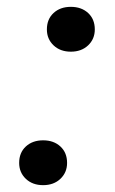

<svg xmlns="http://www.w3.org/2000/svg" viewBox="-20 -532 336 561"><path d="M176 -56Q176 -28 156.5 -9.5Q137 9 106 9Q75 9 55.5 -9.5Q36 -28 36 -56Q36 -86 55.5 -104Q75 -122 106 -122Q137 -122 156.5 -104Q176 -86 176 -56ZM257 -446Q257 -418 237.5 -399.5Q218 -381 187 -381Q156 -381 136.5 -399.5Q117 -418 117 -446Q117 -476 136.5 -494Q156 -512 187 -512Q218 -512 237.5 -494Q257 -476 257 -446Z"/></svg>

Font: Roboto Serif Light
Style: Italic
Weight: 300
Italic angle: -10°
Version: Version 1.007